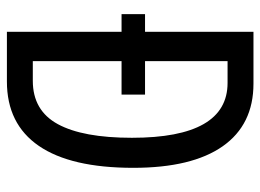

<svg xmlns="http://www.w3.org/2000/svg" viewBox="-119 -635 754 556"><g transform="rotate(90 258.0 -357.0)"><path d="M222 -714Q341 -714 403.5 -625Q466 -536 466 -366Q466 -185 402.5 -92.5Q339 0 216 0H72V-332H21V-400H72V-714ZM220 -639H157V-400H254V-332H157V-75H214Q300 -75 339.5 -147.5Q379 -220 379 -362Q379 -639 220 -639Z"/></g></svg>

Font: Noto Sans Malayalam ExtraCondensed
Style: Regular
Weight: 400
Width: 2
Designer: Jelle Bosma - Monotype Design Team
Foundry: Monotype Imaging Inc.
Version: Version 2.104; ttfautohint (v1.8.4.7-5d5b)